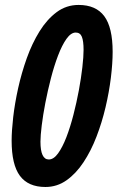

<svg xmlns="http://www.w3.org/2000/svg" viewBox="-20 -744 474 774"><path d="M163.1 9.8Q93.8 9.8 60.3 -35.2Q26.9 -80.1 26.9 -176.8Q26.9 -216.3 33.2 -271.7Q39.6 -327.1 53.2 -388.7Q66.9 -450.2 88.1 -509.8Q109.4 -569.3 139.4 -617.7Q169.4 -666 208.5 -695.1Q247.6 -724.1 296.9 -724.1Q366.7 -724.1 400.4 -678.7Q434.1 -633.3 434.1 -535.2Q434.1 -488.8 427 -430.9Q419.9 -373 405.5 -311.8Q391.1 -250.5 369.1 -193.4Q347.2 -136.2 316.9 -90.3Q286.6 -44.4 248.3 -17.3Q210 9.8 163.1 9.8ZM176.8 -101.1Q196.3 -101.1 214.1 -125.7Q231.9 -150.4 247.6 -190.9Q263.2 -231.4 275.9 -280.8Q288.6 -330.1 297.9 -379.9Q307.1 -429.7 312 -472.7Q316.9 -515.6 316.9 -543Q316.9 -578.1 310.1 -595.5Q303.2 -612.8 285.2 -612.8Q266.1 -612.8 248 -587.4Q230 -562 214.1 -520.3Q198.2 -478.5 185.3 -428.7Q172.4 -378.9 162.8 -329.3Q153.3 -279.8 148.2 -238.3Q143.1 -196.8 143.1 -172.9Q143.1 -101.1 176.8 -101.1Z"/></svg>

Font: Open Sans Condensed
Style: Bold Italic
Weight: 700
Width: 3
Italic angle: -12°
Designer: Monotype Design Team
Foundry: Monotype Imaging Inc.
Version: Version 3.003; ttfautohint (v1.8.4)